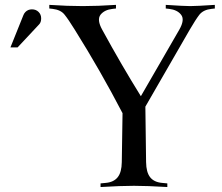

<svg xmlns="http://www.w3.org/2000/svg" viewBox="-20 -752 894 772"><path d="M546.4 -365.2 700.7 -632.3Q724.1 -672.9 708 -692.9Q692.9 -712.4 660.2 -716.3L646.5 -717.8V-732.4Q721.2 -727.5 745.1 -727.5Q769 -727.5 843.8 -732.4V-717.8L830.1 -716.3Q797.9 -712.9 781.7 -692.9Q766.6 -673.3 742.7 -632.3L564.5 -323.2L567.4 -100.1Q567.9 -59.6 583.5 -39.6Q599.1 -19.5 631.8 -16.6L652.8 -14.6V0Q571.3 -4.9 518.6 -4.9Q465.8 -4.9 384.3 0V-14.6L405.3 -16.6Q437.5 -19.5 453.4 -39.6Q469.2 -59.6 469.7 -100.1L472.7 -296.9Q383.8 -467.8 280.8 -632.3Q254.4 -674.8 239.7 -692.9Q224.6 -712.4 191.9 -716.3L178.2 -717.8V-732.4Q252.9 -727.5 312.5 -727.5Q371.6 -727.5 446.3 -732.4V-717.8L432.6 -716.3Q400.4 -712.9 384.3 -692.9Q368.7 -672.4 391.1 -632.3Q468.3 -490.7 546.4 -365.2ZM50.8 -561.5H22L74.2 -691.4Q77.1 -698.7 82.5 -704.1Q92.8 -714.4 108.4 -714.4Q124.5 -714.4 135 -704.1Q145.5 -693.8 145.5 -678.2Q145.5 -662.1 137.2 -653.8Z"/></svg>

Font: Flanker
Style: Regular
Weight: 400
Designer: Flanker
Foundry: Flanker
Version: Version 2.027